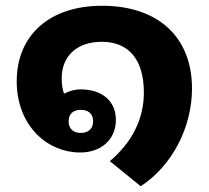

<svg xmlns="http://www.w3.org/2000/svg" viewBox="-20 -555 724 666"><path d="M468 91C576 21 646 -112 646 -248C646 -427 528 -535 334 -535C153 -535 38 -434 38 -273C38 -198 63 -133 111 -86C148 -49 202 -26 258 -26C332 -26 382 -72 382 -139C382 -204 335 -245 259 -245C239 -245 219 -239 202 -230C197 -244 194 -263 194 -283C194 -361 247 -410 333 -410C427 -410 479 -348 479 -234C479 -143 439 -62 361 4ZM260 -94C234 -94 218 -109 218 -134C218 -160 234 -174 260 -174C287 -174 303 -160 303 -134C303 -109 287 -94 260 -94Z"/></svg>

Font: Noto Sans Thai Looped ExtraBold
Style: Regular
Weight: 800
Designer: Cadson Demak Team
Foundry: Cadson Demak Co., Ltd.
Version: Version 1.001